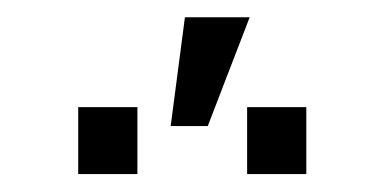

<svg xmlns="http://www.w3.org/2000/svg" viewBox="-20 -832 438 217"><path d="M189 -812.5H262.2L214.8 -689.5H172.9ZM135.3 -635.3H68.4V-710.9H135.3ZM326.2 -635.3H259.3V-710.9H326.2Z"/></svg>

Font: RobotoCondensed-Light
Style: Light
Weight: 300
Designer: Google
Version: Version 1.200311; 2013